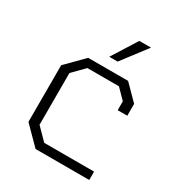

<svg xmlns="http://www.w3.org/2000/svg" viewBox="-171 -839 890 954"><g transform="rotate(30 273.5 -361.5)"><path d="M261 -580 351 -723H418L309 -580ZM173 0 75 -99V-424L173 -523H402L485 -439V-371H430V-422L376 -477H195L130 -411V-114L195 -48H481V0Z"/></g></svg>

Font: Tomorrow Light
Style: Regular
Weight: 300
Designer: Tony de Marco, Monica Rizzolli
Foundry: Just in Type
Version: Version 2.002